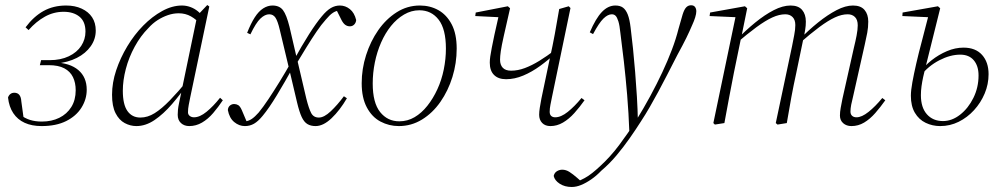

<svg xmlns="http://www.w3.org/2000/svg" viewBox="-20 -491 4010 766"><path d="M146 12Q107 12 78.5 -1Q50 -14 33 -39.5Q16 -65 12 -102Q15 -111 21.5 -116Q28 -121 37 -121Q50 -121 57 -112.5Q64 -104 65 -87L75 -14L58 -35Q79 -19 100 -12.5Q121 -6 147 -6Q186 -6 216.5 -21Q247 -36 264.5 -64Q282 -92 282 -131Q282 -161 271 -183.5Q260 -206 236.5 -218.5Q213 -231 174 -231H139L144 -251H178Q222 -251 254.5 -266.5Q287 -282 304 -308Q321 -334 321 -365Q321 -405 297 -424.5Q273 -444 234 -444Q194 -444 159 -424.5Q124 -405 94 -371L82 -382Q114 -425 153.5 -447Q193 -469 244 -469Q279 -469 306 -456.5Q333 -444 347.5 -422Q362 -400 362 -369Q362 -335 342 -306.5Q322 -278 286.5 -260Q251 -242 202 -237L197 -242Q259 -240 292.5 -211.5Q326 -183 326 -133Q326 -95 305 -61.5Q284 -28 244 -8Q204 12 146 12Z M524 12Q500 12 477.5 0Q455 -12 441 -39.5Q427 -67 427 -113Q427 -161 443.5 -210.5Q460 -260 488 -306.5Q516 -353 551.5 -389Q587 -425 627 -447Q667 -469 706 -469Q723 -469 739.5 -463Q756 -457 770 -445.5Q784 -434 793 -418L778 -395Q764 -413 742 -425.5Q720 -438 693 -438Q671 -438 649.5 -430.5Q628 -423 608.5 -410.5Q589 -398 572 -379Q541 -348 517.5 -305Q494 -262 482 -216Q470 -170 470 -129Q470 -74 488.5 -48Q507 -22 540 -22Q569 -22 597 -39.5Q625 -57 657.5 -90.5Q690 -124 728 -170L735 -163H733Q701 -116 666.5 -76Q632 -36 596.5 -12Q561 12 524 12ZM735 12Q715 12 702 0Q689 -12 689 -33Q689 -43 690 -53.5Q691 -64 694.5 -80.5Q698 -97 704 -126L705 -131L767 -429L770 -432L807 -471L815 -465L739 -103Q736 -88 733 -72.5Q730 -57 730 -43Q730 -34 737 -28.5Q744 -23 754 -23Q777 -23 804 -45Q831 -67 858 -101L869 -91Q851 -64 830.5 -40Q810 -16 786 -2Q762 12 735 12Z M1239 12Q1220 12 1206.5 4Q1193 -4 1183.5 -24.5Q1174 -45 1165 -83L1135 -210L1134 -214L1096 -373Q1088 -407 1079 -420.5Q1070 -434 1054 -434Q1037 -434 1019 -417Q1001 -400 979 -354L966 -360Q981 -398 996.5 -422Q1012 -446 1030 -457.5Q1048 -469 1067 -469Q1095 -469 1109 -450.5Q1123 -432 1135 -384L1164 -259L1165 -256L1202 -98Q1212 -58 1221.5 -40Q1231 -22 1252 -22Q1273 -22 1299.5 -47Q1326 -72 1352 -107L1364 -99Q1336 -51 1303 -19.5Q1270 12 1239 12ZM889 -52Q890 -64 897.5 -70Q905 -76 914 -76Q923 -76 930.5 -71.5Q938 -67 945 -51L967 1H955V-6Q972 -8 984.5 -16.5Q997 -25 1012 -42Q1030 -64 1051 -95.5Q1072 -127 1095.5 -165Q1119 -203 1142 -244L1152 -228Q1116 -163 1084.5 -111Q1053 -59 1028 -29Q1010 -7 993.5 2.5Q977 12 957 12Q934 12 914.5 -4Q895 -20 889 -52ZM1158 -229 1149 -245Q1184 -309 1213 -354.5Q1242 -400 1264 -426Q1283 -449 1300 -459Q1317 -469 1336 -469Q1358 -469 1376 -454.5Q1394 -440 1401 -411Q1400 -400 1393 -393Q1386 -386 1376 -386Q1366 -386 1358 -391.5Q1350 -397 1343 -410L1319 -458H1334V-449Q1320 -448 1307.5 -439.5Q1295 -431 1280 -413Q1262 -393 1243 -365Q1224 -337 1203 -303Q1182 -269 1158 -229Z M1571 12Q1532 12 1498 -6Q1464 -24 1443.5 -62.5Q1423 -101 1423 -159Q1423 -216 1440.5 -271Q1458 -326 1489 -370.5Q1520 -415 1562.5 -442Q1605 -469 1655 -469Q1696 -469 1729 -450.5Q1762 -432 1782 -394Q1802 -356 1802 -297Q1802 -239 1785 -184Q1768 -129 1737 -84.5Q1706 -40 1663.5 -14Q1621 12 1571 12ZM1573 -7Q1606 -7 1634 -23.5Q1662 -40 1685 -69Q1708 -98 1725 -135Q1742 -172 1750.5 -214Q1759 -256 1759 -297Q1759 -375 1730 -412.5Q1701 -450 1653 -450Q1621 -450 1592 -433Q1563 -416 1540 -387.5Q1517 -359 1500.5 -321.5Q1484 -284 1475.5 -242Q1467 -200 1467 -158Q1467 -81 1496.5 -44Q1526 -7 1573 -7Z M1999 -175Q1968 -175 1951 -192Q1934 -209 1934 -241Q1934 -252 1936 -266Q1938 -280 1942 -300.5Q1946 -321 1952.5 -352Q1959 -383 1970 -430L1977 -422L1876 -427L1878 -441L2006 -466L2015 -458Q1999 -388 1990 -348Q1981 -308 1978 -287Q1975 -266 1975 -253Q1975 -232 1986 -220.5Q1997 -209 2019 -209Q2046 -209 2074 -219.5Q2102 -230 2132 -248.5Q2162 -267 2195 -292L2204 -279H2197Q2168 -252 2135 -228Q2102 -204 2067.5 -189.5Q2033 -175 1999 -175ZM2176 12Q2155 12 2143 -0.5Q2131 -13 2131 -33Q2131 -45 2133.5 -61Q2136 -77 2140 -98L2174 -260Q2185 -309 2193.5 -355.5Q2202 -402 2211 -455L2249 -466L2256 -459L2182 -103Q2179 -88 2176 -73Q2173 -58 2173 -45Q2173 -34 2179 -28.5Q2185 -23 2195 -23Q2218 -23 2245 -44.5Q2272 -66 2300 -100L2312 -91Q2293 -64 2271.5 -40Q2250 -16 2226 -2Q2202 12 2176 12Z M2261 255Q2233 255 2213 242Q2193 229 2189 211Q2192 198 2202 192Q2212 186 2223 186Q2238 186 2252 195Q2266 204 2282 218L2299 233V237H2283V233Q2297 228 2312.5 219.5Q2328 211 2343 199Q2358 187 2372 174Q2414 136 2450 88Q2486 40 2517 -9Q2548 -59 2574.5 -108Q2601 -157 2622.5 -203Q2644 -249 2660.5 -292.5Q2677 -336 2687 -376Q2697 -413 2703.5 -433.5Q2710 -454 2718 -462Q2726 -470 2737 -470Q2748 -470 2753 -463Q2758 -456 2758 -446Q2758 -436 2753.5 -421.5Q2749 -407 2742 -392Q2731 -366 2718 -339.5Q2705 -313 2682 -271Q2660 -228 2641.5 -192Q2623 -156 2606 -124.5Q2589 -93 2572 -63.5Q2555 -34 2536 -5Q2517 25 2492.5 60Q2468 95 2440 128.5Q2412 162 2379 190Q2360 210 2339 224.5Q2318 239 2298.5 247Q2279 255 2261 255ZM2491 39Q2488 -42 2482 -113Q2476 -184 2469 -245.5Q2462 -307 2455 -360Q2452 -390 2447 -406Q2442 -422 2436 -428Q2430 -434 2421 -434Q2405 -434 2387.5 -417Q2370 -400 2346 -355L2333 -362Q2357 -418 2381.5 -443.5Q2406 -469 2435 -469Q2454 -469 2465.5 -460.5Q2477 -452 2484.5 -433Q2492 -414 2496 -380Q2501 -341 2505.5 -296.5Q2510 -252 2514 -203.5Q2518 -155 2521 -105Q2524 -55 2525 -4H2530Z M2832 6 2826 0 2916 -431 2924 -422 2811 -427 2813 -441 2952 -466 2961 -458 2938 -345 2937 -342 2908 -201Q2898 -151 2889 -102.5Q2880 -54 2870 0ZM3082 6 3075 0 3140 -307Q3144 -328 3148.5 -350.5Q3153 -373 3153 -391Q3153 -412 3142 -423Q3131 -434 3113 -434Q3089 -434 3061.5 -421.5Q3034 -409 2998.5 -383Q2963 -357 2915 -316L2914 -332H2918Q2955 -370 2993 -401Q3031 -432 3067 -450.5Q3103 -469 3134 -469Q3165 -469 3180 -451.5Q3195 -434 3195 -405Q3195 -388 3192.5 -373.5Q3190 -359 3187 -342L3185 -336L3157 -201Q3146 -151 3137 -102.5Q3128 -54 3119 0ZM3377 12Q3357 12 3344 0.5Q3331 -11 3331 -30Q3331 -44 3334 -60.5Q3337 -77 3341 -97L3387 -302Q3393 -326 3397.5 -349.5Q3402 -373 3402 -390Q3402 -412 3391 -423Q3380 -434 3362 -434Q3338 -434 3311 -421.5Q3284 -409 3249.5 -383.5Q3215 -358 3167 -316L3165 -333H3169Q3206 -371 3244 -401.5Q3282 -432 3317.5 -450.5Q3353 -469 3383 -469Q3414 -469 3429 -451.5Q3444 -434 3444 -405Q3444 -382 3440 -360.5Q3436 -339 3430 -313L3383 -104Q3379 -89 3376 -73.5Q3373 -58 3373 -46Q3373 -35 3379.5 -29Q3386 -23 3397 -23Q3418 -23 3445 -44.5Q3472 -66 3500 -100L3512 -91Q3493 -64 3472 -40Q3451 -16 3427.5 -2Q3404 12 3377 12Z M3731 12Q3700 12 3673 -1Q3646 -14 3630 -41Q3614 -68 3614 -109Q3614 -130 3620 -163Q3626 -196 3635.5 -237.5Q3645 -279 3658 -327.5Q3671 -376 3684 -428L3692 -422L3580 -427L3581 -441L3722 -466L3731 -458L3673 -225L3672 -219Q3667 -202 3663 -183.5Q3659 -165 3656.5 -147Q3654 -129 3654 -111Q3654 -62 3678 -35Q3702 -8 3742 -8Q3778 -8 3810.5 -33.5Q3843 -59 3863.5 -100.5Q3884 -142 3884 -190Q3884 -228 3865 -250.5Q3846 -273 3811 -273Q3771 -273 3727.5 -250.5Q3684 -228 3653 -189L3644 -200H3648Q3668 -228 3696.5 -250.5Q3725 -273 3758 -287Q3791 -301 3824 -301Q3872 -301 3898 -272Q3924 -243 3924 -195Q3924 -155 3908.5 -118Q3893 -81 3866 -51.5Q3839 -22 3804.5 -5Q3770 12 3731 12Z"/></svg>

Font: Source Serif 4 48pt Light
Style: Italic
Weight: 300
Italic angle: -12°
Designer: Frank Grießhammer
Foundry: Adobe Systems Incorporated
Version: Version 4.004;hotconv 1.0.116;makeotfexe 2.5.65601